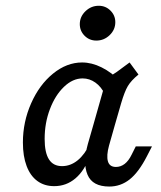

<svg xmlns="http://www.w3.org/2000/svg" viewBox="-20 -647 570 679"><path d="M61 -143.1Q61 -215.9 90.1 -281.6Q119.1 -347.3 167.6 -386.7Q216 -426.1 270.4 -426.1Q304.3 -426.1 339.2 -408.8Q374.2 -391.5 407.1 -358.4L350.5 -314.2Q337.9 -340.4 317.3 -355Q296.6 -369.7 272.2 -369.7Q237.2 -369.7 206.2 -339.9Q175.2 -310.2 156.6 -261.2Q137.9 -212.2 137.9 -155.9Q137.9 -107.3 153.1 -83.4Q168.3 -59.5 199.4 -59.5Q229.3 -59.5 254.6 -80Q279.9 -100.6 297.9 -138.9L297.6 -95.5Q279.3 -43.8 246.8 -16.2Q214.4 11.3 171.7 11.3Q136.9 11.3 112.1 -6.9Q87.3 -25 74.2 -59.7Q61 -94.5 61 -143.1ZM438.3 -426.1 469.7 -383.4Q443.8 -362.3 432.1 -342.6Q420.4 -322.9 408.4 -281.8L386.7 -206.7H310.5L357 -370.8Q374.8 -379.9 393.6 -393.1Q412.4 -406.4 438.3 -426.1ZM390 -56.6Q406.9 -56.6 420.9 -67.4Q434.9 -78.2 445.4 -99.8L460.1 -129.2H517.4L499.2 -93.8Q470.4 -37.8 438.5 -12.5Q406.5 12.7 366.6 12.7Q307.1 12.7 289.6 -28.9Q272 -70.5 290.7 -137.7L310.5 -206.7H386.7L365.5 -131.9Q355.9 -96.6 361.6 -76.6Q367.3 -56.6 390 -56.6ZM262.2 -561.6Q262.2 -588 282.2 -607.3Q302.2 -626.6 329.2 -626.6Q353.7 -626.6 370.7 -609.5Q387.8 -592.5 387.8 -568.5Q387.8 -542 367.8 -522.7Q347.8 -503.5 320.7 -503.5Q296.2 -503.5 279.2 -520.5Q262.2 -537.6 262.2 -561.6Z"/></svg>

Font: Playfair Micro SmCond SmLight
Style: Italic
Weight: 360
Width: 4
Italic angle: -15.6°
Designer: Claus Eggers Sørensen
Foundry: Claus Eggers Sørensen
Version: Version 2.203;Glyphs 3.3 (3326)